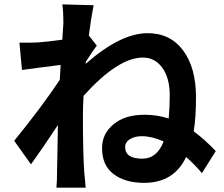

<svg xmlns="http://www.w3.org/2000/svg" viewBox="-20 -827 1040 892"><path d="M641.6 -89.8Q709 -89.8 740.2 -169.9Q684.6 -194.3 639.6 -194.3Q606.4 -194.3 584 -180.7Q561.5 -167 561.5 -143.6Q561.5 -89.8 641.6 -89.8ZM378.9 -540 377.9 -530.3Q540 -672.9 666 -672.9Q771.5 -672.9 831.1 -592.3Q890.6 -511.7 890.6 -375Q890.6 -281.2 879.9 -216.8Q930.7 -179.7 982.4 -125L918 -22.5Q886.7 -60.5 844.7 -97.7Q788.1 22.5 649.4 22.5Q561.5 22.5 507.8 -18.1Q454.1 -58.6 454.1 -138.7Q454.1 -206.1 507.8 -250Q561.5 -293.9 650.4 -293.9Q710.9 -293.9 763.7 -276.4Q768.6 -332 768.6 -383.8Q768.6 -463.9 734.4 -511.7Q700.2 -559.6 643.6 -559.6Q528.3 -559.6 368.2 -381.8Q365.2 -332 365.2 -288.1Q365.2 -124 371.1 -31.2Q372.1 -20.5 375 10.3Q377.9 41 377.9 44.9H242.2Q245.1 12.7 245.1 -28.3Q246.1 -68.4 247.1 -136.7Q248 -205.1 249 -246.1Q180.7 -142.6 124 -63.5L45.9 -172.9Q170.9 -326.2 257.8 -456.1L261.7 -525.4Q238.3 -522.5 174.3 -514.2Q110.4 -505.9 82 -502L70.3 -628.9Q112.3 -627.9 156.2 -629.9Q199.2 -632.8 269.5 -642.6Q270.5 -658.2 271.5 -675.3Q272.5 -692.4 273.4 -703.1Q274.4 -713.9 274.4 -718.8Q274.4 -776.4 269.5 -806.6L415 -802.7Q403.3 -745.1 392.6 -662.1L429.7 -615.2Q410.2 -589.8 378.9 -540Z"/></svg>

Font: GenEi Gothic M Regular
Style: Bold
Weight: 700
Designer: o_tamon (Modified); [Source Han Sans]
Ryoko NISHIZUKA  (kana & ideographs); Paul D. Hunt (Latin, Greek & Cyrillic); Wenl
Version: Version 1.1a;Original Version 1.004